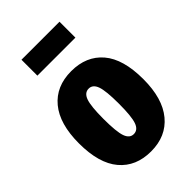

<svg xmlns="http://www.w3.org/2000/svg" viewBox="-233 -857 964 964"><g transform="rotate(-45 248.5 -375.0)"><path d="M477 -266Q477 -129 416 -55.5Q355 18 248 18Q141 18 80.5 -53.5Q20 -125 20 -267Q20 -405 80.5 -478Q141 -551 249 -551Q356 -551 416.5 -480Q477 -409 477 -266ZM194 -267Q194 -175 206.5 -140Q219 -105 248 -105Q278 -105 290.5 -140.5Q303 -176 303 -266Q303 -357 290.5 -392Q278 -427 249 -427Q219 -427 206.5 -391.5Q194 -356 194 -267ZM383 -655H113V-768H383Z"/></g></svg>

Font: Fira Sans Extra Condensed ExtraBold
Style: Regular
Weight: 800
Width: 1
Designer: Carrois Corporate & Edenspiekermann AG
Foundry: Carrois Corporate GbR & Edenspiekermann AG
Version: Version 4.203